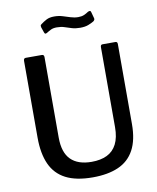

<svg xmlns="http://www.w3.org/2000/svg" viewBox="-101 -1028 915 1116"><g transform="rotate(-10 356.5 -470.0)"><path d="M633 -256Q633 -162 601 -103Q569 -44 507 -17Q445 10 356 10Q258 10 197 -21.5Q136 -53 107.5 -116Q79 -179 79 -273V-726Q79 -742 92 -742H187Q200 -742 200 -727V-252Q200 -164 242 -122Q284 -80 365 -80Q418 -80 455.5 -98Q493 -116 513 -155Q533 -194 533 -255V-727Q533 -742 545 -742H621Q633 -742 633 -728V-256ZM515 -882Q502 -874 482.5 -866.5Q463 -859 434 -859Q407 -859 385.5 -865.5Q364 -872 344.5 -878.5Q325 -885 300 -885Q279 -885 265.5 -878.5Q252 -872 238 -863Q232 -860 228.5 -860.5Q225 -861 222 -869L211 -901Q210 -906 210 -910Q210 -914 215 -918Q232 -931 250 -940.5Q268 -950 296 -950Q322 -950 345 -943Q368 -936 390 -929Q412 -922 434 -922Q454 -922 468 -928Q482 -934 495 -943Q502 -946 506.5 -945.5Q511 -945 513 -937L523 -900Q526 -890 515 -882Z"/></g></svg>

Font: Libre Franklin Medium
Style: Regular
Weight: 500
Designer: Pablo Impallari, Rodrigo Fuenzalida, Nhung Nguyen
Foundry: Impallari Type
Version: Version 3.000